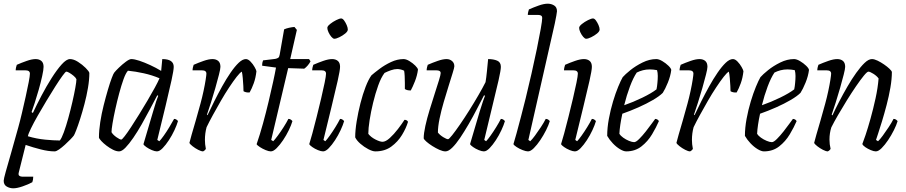

<svg xmlns="http://www.w3.org/2000/svg" viewBox="-33 -820 4909 1040"><path d="M39 200Q20 200 3.5 190.5Q-13 181 -13 159Q-13 150 -2 110.5Q9 71 27 9Q45 -53 66 -130Q75 -162 85.5 -206.5Q96 -251 106 -296Q116 -341 122.5 -375Q129 -409 129 -421Q129 -439 105 -439H52Q52 -446 54 -455Q56 -464 58 -469Q83 -480 111.5 -490Q140 -500 160 -500Q179 -500 191 -490Q203 -480 203 -458Q203 -442 195.5 -408Q188 -374 177 -335Q166 -296 155 -262.5Q144 -229 138 -213L145 -208Q165 -251 191.5 -301.5Q218 -352 246.5 -397Q275 -442 301 -471Q327 -500 346 -500Q366 -500 389.5 -485Q413 -470 431 -452Q449 -434 451 -425Q451 -388 443.5 -344Q436 -300 424.5 -256.5Q413 -213 401 -175.5Q389 -138 379.5 -114Q370 -90 367 -86Q362 -79 348.5 -65Q335 -51 318.5 -36Q302 -21 287 -10.5Q272 0 263 0Q230 0 188.5 -10.5Q147 -21 106 -35L69 113Q65 127 71.5 132Q78 137 88 137H147Q147 154 142 167Q120 179 89.5 189.5Q59 200 39 200ZM291 -59Q301 -71 313 -104Q325 -137 337 -180.5Q349 -224 359 -267.5Q369 -311 375 -344.5Q381 -378 381 -391Q377 -400 365.5 -409.5Q354 -419 343 -425.5Q332 -432 326 -432Q322 -432 305.5 -409.5Q289 -387 266.5 -351.5Q244 -316 219 -274.5Q194 -233 171.5 -193.5Q149 -154 134.5 -124Q120 -94 118 -82Q165 -68 212.5 -63.5Q260 -59 291 -59Z M612 0Q597 0 579 -9Q561 -18 544 -31Q527 -44 515.5 -56.5Q504 -69 503 -75Q503 -113 510 -158.5Q517 -204 528.5 -249.5Q540 -295 551.5 -334Q563 -373 572.5 -398Q582 -423 586 -427Q593 -436 611 -453.5Q629 -471 648.5 -485.5Q668 -500 678 -500Q695 -500 722 -491Q749 -482 780.5 -467.5Q812 -453 840 -436L846 -500Q908 -500 908 -458Q908 -440 896 -385Q884 -330 864 -247Q844 -164 819 -62L830 -55Q839 -64 854 -85Q869 -106 884 -131Q899 -156 910 -176Q917 -176 923 -172Q929 -168 931 -164Q925 -143 912 -115Q899 -87 882 -61Q865 -35 848 -17.5Q831 0 817 0Q806 0 789.5 -7Q773 -14 759.5 -23.5Q746 -33 744 -39L796 -215Q805 -247 813 -271Q821 -295 824 -301L819 -304Q801 -270 779.5 -229Q758 -188 735 -147.5Q712 -107 689 -73.5Q666 -40 646.5 -20Q627 0 612 0ZM624 -64Q628 -64 642.5 -82.5Q657 -101 677.5 -132.5Q698 -164 721 -201Q744 -238 766 -275.5Q788 -313 805.5 -345Q823 -377 831 -396Q791 -413 746 -423Q701 -433 660 -437Q648 -424 636 -390.5Q624 -357 612.5 -314Q601 -271 591.5 -228Q582 -185 576.5 -151.5Q571 -118 571 -104Q579 -90 597.5 -77Q616 -64 624 -64Z M1067 0Q1057 0 1040.5 -8.5Q1024 -17 1010 -28Q996 -39 993 -46Q996 -59 1005 -90.5Q1014 -122 1027 -166Q1040 -210 1053 -259Q1062 -292 1069.5 -327Q1077 -362 1081 -388Q1085 -414 1085 -421Q1085 -439 1061 -439H1010Q1010 -446 1012 -455Q1014 -464 1016 -469Q1041 -480 1069.5 -490Q1098 -500 1118 -500Q1137 -500 1149 -490Q1161 -480 1161 -458Q1161 -447 1153 -415.5Q1145 -384 1133.5 -343.5Q1122 -303 1109.5 -264Q1097 -225 1088 -199L1091 -196Q1107 -230 1127.5 -271Q1148 -312 1170.5 -352.5Q1193 -393 1216 -426.5Q1239 -460 1260 -480Q1281 -500 1299 -500Q1311 -500 1324 -486.5Q1337 -473 1346 -457Q1355 -441 1356 -434Q1352 -398 1341.5 -369Q1331 -340 1319 -319Q1298 -318 1286 -326Q1286 -334 1285 -354.5Q1284 -375 1282 -397Q1280 -419 1277 -432Q1267 -427 1249 -404Q1231 -381 1208.5 -347Q1186 -313 1163.5 -274Q1141 -235 1120.5 -197.5Q1100 -160 1086 -131Q1077 -98 1077 -62Q1077 -39 1082 -14Q1081 -11 1077 -7Q1073 -3 1067 0Z M1434 0Q1423 0 1406 -7Q1389 -14 1374.5 -23.5Q1360 -33 1357 -39Q1375 -91 1391.5 -151Q1408 -211 1422 -270Q1436 -329 1446.5 -377Q1457 -425 1462 -454L1387 -464Q1387 -474 1388.5 -481.5Q1390 -489 1392 -493L1458 -501Q1468 -503 1474 -507Q1480 -511 1482 -524L1506 -661Q1517 -666 1532.5 -669.5Q1548 -673 1562 -674L1575 -658L1539 -500H1641L1649 -488Q1643 -476 1633.5 -465Q1624 -454 1615 -448L1528 -451L1436 -62L1447 -55Q1456 -64 1471.5 -85Q1487 -106 1503 -131Q1519 -156 1529 -176Q1537 -176 1542.5 -172Q1548 -168 1551 -164Q1545 -143 1531.5 -115Q1518 -87 1500.5 -61Q1483 -35 1465.5 -17.5Q1448 0 1434 0Z M1717 0Q1706 0 1689 -7Q1672 -14 1658.5 -23.5Q1645 -33 1642 -39Q1648 -57 1659 -97.5Q1670 -138 1682.5 -188Q1695 -238 1706.5 -286.5Q1718 -335 1725.5 -372Q1733 -409 1733 -421Q1733 -439 1709 -439H1658Q1658 -446 1660 -455Q1662 -464 1664 -469Q1689 -480 1717.5 -490Q1746 -500 1766 -500Q1785 -500 1797 -490Q1809 -480 1809 -458Q1809 -440 1796 -382Q1783 -324 1762.5 -240.5Q1742 -157 1719 -62L1729 -55Q1738 -64 1753 -85Q1768 -106 1783.5 -131Q1799 -156 1809 -176Q1817 -176 1822.5 -172Q1828 -168 1831 -164Q1825 -143 1812 -115Q1799 -87 1782 -61Q1765 -35 1748 -17.5Q1731 0 1717 0ZM1778 -610Q1771 -610 1762 -620.5Q1753 -631 1746.5 -645Q1740 -659 1740 -669Q1740 -678 1755 -690Q1770 -702 1788 -711Q1806 -720 1815 -720Q1823 -720 1831 -709Q1839 -698 1845 -684Q1851 -670 1851 -660Q1851 -650 1837 -638.5Q1823 -627 1805.5 -618.5Q1788 -610 1778 -610Z M2000 0Q1985 0 1962 -12Q1939 -24 1919 -41.5Q1899 -59 1891 -76Q1891 -114 1899 -163Q1907 -212 1919.5 -261Q1932 -310 1947.5 -350Q1963 -390 1979 -412Q1995 -426 2023 -447Q2051 -468 2085 -484Q2119 -500 2153 -500Q2167 -500 2185 -489Q2203 -478 2216.5 -464.5Q2230 -451 2231 -443Q2227 -411 2214.5 -379.5Q2202 -348 2192 -330Q2181 -330 2173 -332Q2165 -334 2160 -338Q2160 -351 2160 -370.5Q2160 -390 2159 -408.5Q2158 -427 2156 -437Q2146 -442 2136 -444Q2126 -446 2119 -446Q2103 -446 2084.5 -439.5Q2066 -433 2050 -425Q2031 -400 2015.5 -356.5Q2000 -313 1988 -263.5Q1976 -214 1969 -169Q1962 -124 1962 -95Q1976 -77 2000.5 -64.5Q2025 -52 2039 -52Q2056 -52 2078.5 -72.5Q2101 -93 2122.5 -121Q2144 -149 2158 -171Q2172 -171 2177 -160Q2167 -126 2144.5 -89Q2122 -52 2086.5 -26Q2051 0 2000 0Z M2380 0Q2366 0 2347 -8.5Q2328 -17 2309 -29Q2290 -41 2277 -52.5Q2264 -64 2262 -70Q2262 -97 2271 -138Q2280 -179 2294 -224.5Q2308 -270 2321.5 -312Q2335 -354 2344.5 -384.5Q2354 -415 2354 -424Q2354 -439 2331 -439H2278Q2278 -446 2280 -455Q2282 -464 2284 -469Q2309 -480 2337.5 -490Q2366 -500 2386 -500Q2403 -500 2415.5 -489.5Q2428 -479 2428 -461Q2428 -454 2419 -425Q2410 -396 2397 -354.5Q2384 -313 2370.5 -267Q2357 -221 2348 -177.5Q2339 -134 2339 -102Q2350 -88 2368 -77Q2386 -66 2394 -66Q2399 -66 2416.5 -88Q2434 -110 2458.5 -145.5Q2483 -181 2509 -222.5Q2535 -264 2558.5 -304.5Q2582 -345 2597 -375Q2601 -398 2604.5 -433.5Q2608 -469 2611 -500Q2640 -500 2660 -491.5Q2680 -483 2680 -458Q2680 -440 2667.5 -385Q2655 -330 2634.5 -247Q2614 -164 2590 -62L2600 -55Q2609 -64 2624 -85Q2639 -106 2654.5 -131Q2670 -156 2680 -176Q2688 -176 2693.5 -172Q2699 -168 2702 -164Q2696 -143 2683 -115Q2670 -87 2653 -61Q2636 -35 2619 -17.5Q2602 0 2588 0Q2577 0 2560 -7Q2543 -14 2529.5 -23.5Q2516 -33 2513 -39L2565 -215Q2575 -247 2583 -271Q2591 -295 2594 -301L2589 -304Q2571 -270 2550 -229Q2529 -188 2505.5 -147.5Q2482 -107 2459.5 -73.5Q2437 -40 2416.5 -20Q2396 0 2380 0Z M2827 0Q2816 0 2798 -7Q2780 -14 2765.5 -23.5Q2751 -33 2748 -39Q2754 -58 2765 -98Q2776 -138 2789 -188Q2802 -238 2814 -286Q2830 -351 2846 -421.5Q2862 -492 2875 -555Q2888 -618 2896 -663.5Q2904 -709 2904 -723Q2904 -739 2883 -739H2826Q2826 -746 2828 -755Q2830 -764 2832 -769Q2857 -780 2885 -790Q2913 -800 2934 -800Q2953 -800 2968.5 -790.5Q2984 -781 2984 -759Q2984 -756 2980.5 -735.5Q2977 -715 2972 -692L2829 -62L2839 -55Q2849 -64 2864.5 -85Q2880 -106 2896.5 -131Q2913 -156 2923 -176Q2931 -176 2936.5 -172Q2942 -168 2945 -164Q2939 -143 2925 -115Q2911 -87 2893.5 -61Q2876 -35 2858.5 -17.5Q2841 0 2827 0Z M3081 0Q3070 0 3053 -7Q3036 -14 3022.5 -23.5Q3009 -33 3006 -39Q3012 -57 3023 -97.5Q3034 -138 3046.5 -188Q3059 -238 3070.5 -286.5Q3082 -335 3089.5 -372Q3097 -409 3097 -421Q3097 -439 3073 -439H3022Q3022 -446 3024 -455Q3026 -464 3028 -469Q3053 -480 3081.5 -490Q3110 -500 3130 -500Q3149 -500 3161 -490Q3173 -480 3173 -458Q3173 -440 3160 -382Q3147 -324 3126.5 -240.5Q3106 -157 3083 -62L3093 -55Q3102 -64 3117 -85Q3132 -106 3147.5 -131Q3163 -156 3173 -176Q3181 -176 3186.5 -172Q3192 -168 3195 -164Q3189 -143 3176 -115Q3163 -87 3146 -61Q3129 -35 3112 -17.5Q3095 0 3081 0ZM3142 -610Q3135 -610 3126 -620.5Q3117 -631 3110.5 -645Q3104 -659 3104 -669Q3104 -678 3119 -690Q3134 -702 3152 -711Q3170 -720 3179 -720Q3187 -720 3195 -709Q3203 -698 3209 -684Q3215 -670 3215 -660Q3215 -650 3201 -638.5Q3187 -627 3169.5 -618.5Q3152 -610 3142 -610Z M3359 0Q3345 0 3325 -12Q3305 -24 3286.5 -43.5Q3268 -63 3256 -84Q3256 -128 3265 -176.5Q3274 -225 3287.5 -270Q3301 -315 3315.5 -350Q3330 -385 3340 -402Q3353 -417 3381.5 -440Q3410 -463 3447.5 -481.5Q3485 -500 3522 -500Q3536 -500 3554.5 -489Q3573 -478 3587.5 -464Q3602 -450 3603 -441Q3599 -408 3584.5 -372.5Q3570 -337 3557 -317Q3539 -299 3504 -278.5Q3469 -258 3425 -238.5Q3381 -219 3338 -204Q3324 -139 3322 -95Q3328 -85 3342.5 -74.5Q3357 -64 3374 -57Q3391 -50 3402 -50Q3412 -50 3429.5 -67.5Q3447 -85 3465.5 -108.5Q3484 -132 3498 -151.5Q3512 -171 3516 -176Q3530 -175 3536 -164Q3522 -131 3499 -92.5Q3476 -54 3441.5 -27Q3407 0 3359 0ZM3348 -250Q3397 -267 3446.5 -291Q3496 -315 3523 -336Q3524 -342 3526 -353Q3528 -364 3528 -371Q3530 -391 3530 -408.5Q3530 -426 3526 -440Q3516 -442 3506 -443Q3496 -444 3487 -444Q3467 -444 3449.5 -439.5Q3432 -435 3416 -427Q3397 -399 3379 -351Q3361 -303 3348 -250Z M3705 0Q3695 0 3678.5 -8.5Q3662 -17 3648 -28Q3634 -39 3631 -46Q3634 -59 3643 -90.5Q3652 -122 3665 -166Q3678 -210 3691 -259Q3700 -292 3707.5 -327Q3715 -362 3719 -388Q3723 -414 3723 -421Q3723 -439 3699 -439H3648Q3648 -446 3650 -455Q3652 -464 3654 -469Q3679 -480 3707.5 -490Q3736 -500 3756 -500Q3775 -500 3787 -490Q3799 -480 3799 -458Q3799 -447 3791 -415.5Q3783 -384 3771.5 -343.5Q3760 -303 3747.5 -264Q3735 -225 3726 -199L3729 -196Q3745 -230 3765.5 -271Q3786 -312 3808.5 -352.5Q3831 -393 3854 -426.5Q3877 -460 3898 -480Q3919 -500 3937 -500Q3949 -500 3962 -486.5Q3975 -473 3984 -457Q3993 -441 3994 -434Q3990 -398 3979.5 -369Q3969 -340 3957 -319Q3936 -318 3924 -326Q3924 -334 3923 -354.5Q3922 -375 3920 -397Q3918 -419 3915 -432Q3905 -427 3887 -404Q3869 -381 3846.5 -347Q3824 -313 3801.5 -274Q3779 -235 3758.5 -197.5Q3738 -160 3724 -131Q3715 -98 3715 -62Q3715 -39 3720 -14Q3719 -11 3715 -7Q3711 -3 3705 0Z M4105 0Q4091 0 4071 -12Q4051 -24 4032.5 -43.5Q4014 -63 4002 -84Q4002 -128 4011 -176.5Q4020 -225 4033.5 -270Q4047 -315 4061.5 -350Q4076 -385 4086 -402Q4099 -417 4127.5 -440Q4156 -463 4193.5 -481.5Q4231 -500 4268 -500Q4282 -500 4300.5 -489Q4319 -478 4333.5 -464Q4348 -450 4349 -441Q4345 -408 4330.5 -372.5Q4316 -337 4303 -317Q4285 -299 4250 -278.5Q4215 -258 4171 -238.5Q4127 -219 4084 -204Q4070 -139 4068 -95Q4074 -85 4088.5 -74.5Q4103 -64 4120 -57Q4137 -50 4148 -50Q4158 -50 4175.5 -67.5Q4193 -85 4211.5 -108.5Q4230 -132 4244 -151.5Q4258 -171 4262 -176Q4276 -175 4282 -164Q4268 -131 4245 -92.5Q4222 -54 4187.5 -27Q4153 0 4105 0ZM4094 -250Q4143 -267 4192.5 -291Q4242 -315 4269 -336Q4270 -342 4272 -353Q4274 -364 4274 -371Q4276 -391 4276 -408.5Q4276 -426 4272 -440Q4262 -442 4252 -443Q4242 -444 4233 -444Q4213 -444 4195.5 -439.5Q4178 -435 4162 -427Q4143 -399 4125 -351Q4107 -303 4094 -250Z M4451 0Q4441 0 4424.5 -8.5Q4408 -17 4394 -28Q4380 -39 4377 -46Q4380 -59 4389 -90.5Q4398 -122 4411 -166Q4424 -210 4437 -259Q4446 -292 4453.5 -327Q4461 -362 4465 -388Q4469 -414 4469 -421Q4469 -439 4445 -439H4394Q4394 -446 4396 -455Q4398 -464 4400 -469Q4425 -480 4453.5 -490Q4482 -500 4502 -500Q4521 -500 4533 -490Q4545 -480 4545 -458Q4545 -447 4537 -415.5Q4529 -384 4517.5 -343.5Q4506 -303 4493.5 -264Q4481 -225 4472 -199L4476 -195Q4492 -230 4513 -270.5Q4534 -311 4557.5 -351.5Q4581 -392 4605 -425.5Q4629 -459 4650.5 -479.5Q4672 -500 4690 -500Q4703 -500 4720.5 -491.5Q4738 -483 4755.5 -471Q4773 -459 4785 -447.5Q4797 -436 4798 -430Q4798 -392 4790 -345.5Q4782 -299 4769.5 -251.5Q4757 -204 4744.5 -163Q4732 -122 4723 -95Q4714 -68 4712 -62L4723 -55Q4733 -64 4748.5 -85Q4764 -106 4780.5 -131Q4797 -156 4807 -176Q4815 -176 4820.5 -172Q4826 -168 4829 -164Q4823 -143 4809 -115Q4795 -87 4777.5 -61Q4760 -35 4742.5 -17.5Q4725 0 4711 0Q4700 0 4683.5 -7Q4667 -14 4654 -23Q4641 -32 4638 -40Q4643 -52 4655.5 -89Q4668 -126 4682.5 -178Q4697 -230 4709.5 -287Q4722 -344 4726 -395Q4716 -409 4697.5 -420.5Q4679 -432 4671 -432Q4664 -432 4646 -410Q4628 -388 4604 -353Q4580 -318 4554.5 -277Q4529 -236 4506.5 -197Q4484 -158 4470 -130Q4460 -99 4460 -64Q4460 -51 4461.5 -38.5Q4463 -26 4466 -14Q4465 -11 4461 -7Q4457 -3 4451 0Z"/></svg>

Font: Texturina 72pt 72pt Light
Style: Italic
Weight: 300
Italic angle: -11°
Designer: Guillermo Torres Carreño
Foundry: Omnibus-Type
Version: Version 1.002; ttfautohint (v1.8.3)